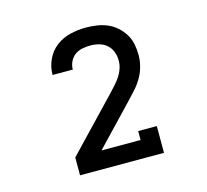

<svg xmlns="http://www.w3.org/2000/svg" viewBox="-82 -936 763 707"><g transform="rotate(-15 300.0 -583.0)"><path d="M140 -323V-391L327 -587Q338 -599 348.5 -610.5Q359 -622 368 -635.5Q377 -649 382 -664Q387 -679 387 -695Q387 -712 381 -728Q375 -744 362.5 -755Q350 -766 333.5 -770.5Q317 -775 300 -775Q285 -775 269.5 -772Q254 -769 241.5 -760Q229 -751 222 -736.5Q215 -722 215 -707V-706H138V-708Q138 -737 151 -765Q164 -793 188 -811Q212 -829 241.5 -836Q271 -843 300 -843Q321 -843 342 -840Q363 -837 382 -829Q401 -821 417 -807Q433 -793 444 -775Q455 -757 459 -736.5Q463 -716 463 -695Q463 -673 457 -651Q451 -629 439.5 -609.5Q428 -590 413 -573.5Q398 -557 382 -540L240 -391H389V-425H460V-323Z"/></g></svg>

Font: Iosevka Plex Etoile
Style: Regular
Weight: 400
Designer: Belleve Invis
Foundry: Belleve Invis
Version: Version 25.1.1; ttfautohint (v1.8.4)